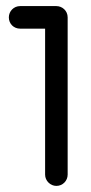

<svg xmlns="http://www.w3.org/2000/svg" viewBox="-20 -606 298 630"><path d="M202 -549C202 -571 184 -586 165 -586H46C25 -586 9 -569 9 -549C9 -528 25 -512 46 -512H128V-33C128 -13 145 4 165 4C186 4 202 -13 202 -33Z"/></svg>

Font: LS
Style: Regular
Weight: 400
Designer: BSozoo
Foundry: BSozoo
Version: Version 001.000